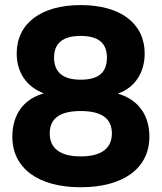

<svg xmlns="http://www.w3.org/2000/svg" viewBox="-20 -748 653 775"><path d="M305.7 7.8C478 7.8 583 -68.8 583 -196.3C583 -284.2 537.6 -346.2 455.6 -370.1C522.9 -393.6 564 -453.1 564 -531.7C564 -654.3 465.3 -727.5 305.7 -727.5C146.5 -727.5 47.4 -654.3 47.4 -531.7C47.4 -456.1 86.9 -397.5 157.2 -371.1C75.2 -349.1 29.8 -284.7 29.8 -196.3C29.8 -68.8 134.3 7.8 305.7 7.8ZM305.7 -116.7C222.7 -116.7 180.7 -149.4 180.7 -209.5C180.7 -270.5 222.7 -299.8 305.7 -299.8C389.6 -299.8 431.6 -270.5 431.6 -209.5C431.6 -149.4 389.6 -116.7 305.7 -116.7ZM305.7 -426.3C236.3 -426.3 198.2 -454.6 198.2 -515.6C198.2 -574.2 234.4 -603 305.7 -603C377 -603 411.6 -574.2 411.6 -515.6C411.6 -454.6 377 -426.3 305.7 -426.3Z"/></svg>

Font: Winston ExtraBold
Style: Regular
Weight: 800
Designer: Vernon Adams, Kim Jin-seong, David Berlow, Cristiano Sobral
Foundry: The Winston Project Authors
Version: Version 3.004